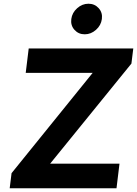

<svg xmlns="http://www.w3.org/2000/svg" viewBox="-20 -1010 735 1030"><path d="M495 -850Q468 -826 434.5 -826Q401 -826 379.5 -850Q358 -874 362.5 -908Q367 -942 394 -966Q421 -990 454.5 -990Q488 -990 509.5 -966Q531 -942 526.5 -908Q522 -874 495 -850ZM249 -132H621L605 0H32L42 -81L477 -619H118L134 -750H695L685 -669Z"/></svg>

Font: Orkney
Style: BoldItalic
Weight: 700
Designer: Samuel Oakes and Alfredo Marco Pradil
Foundry: Alfredo Marco Pradil
Version: 1.0; ttfautohint (v1.5)